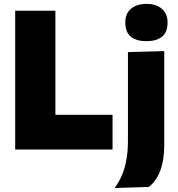

<svg xmlns="http://www.w3.org/2000/svg" viewBox="-20 -768 915 986"><path d="M58 0Q58 -56.5 58 -109.8Q58 -163 58 -230.5V-474Q58 -544.5 58 -599.8Q58 -655 58 -713H264.5Q264.5 -655 264.5 -599.8Q264.5 -544.5 264.5 -474V-264Q264.5 -196.5 264.5 -143.2Q264.5 -90 264.5 -33.5L194.5 -178.5H339Q387.5 -178.5 424.5 -178.5Q461.5 -178.5 493.2 -178.5Q525 -178.5 558 -178.5V0ZM568.5 197.5Q593 165 608.2 126.8Q623.5 88.5 630.2 46Q637 3.5 637 -41.5V-214.5V-264.5Q637 -317 637 -357Q637 -397 637 -431.2Q637 -465.5 637 -500.5L823.5 -505.5Q823.5 -470 823.5 -435Q823.5 -400 823.5 -359Q823.5 -318 823.5 -264.5Q823.5 -219 823.5 -179.2Q823.5 -139.5 823.5 -101.5Q823.5 -63.5 823.5 -22.5Q823.5 13.5 818.8 45.5Q814 77.5 804.5 104.5Q795 131.5 780 153.5Q765 175.5 744.5 192ZM731.5 -556.5Q682 -556.5 652.8 -579Q623.5 -601.5 623.5 -653.5Q623.5 -698.5 652.8 -723.2Q682 -748 732.5 -748Q783 -748 811.8 -722.2Q840.5 -696.5 840.5 -653.5Q840.5 -601.5 811.5 -579Q782.5 -556.5 731.5 -556.5Z"/></svg>

Font: Commissioner Thin ExtraBold
Style: Regular
Weight: 800
Version: Version 1.000